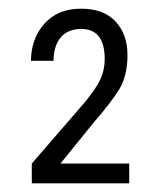

<svg xmlns="http://www.w3.org/2000/svg" viewBox="-20 -742 377 436"><path d="M217.8 -607.9Q217.8 -676.3 164.1 -676.3Q132.8 -675.8 117.2 -656.2Q101.6 -636.7 101.6 -604H50.3Q50.8 -654.8 81.1 -688.5Q111.3 -722.2 163.1 -722.2Q214.8 -722.7 242.2 -693.4Q269.5 -664.1 269.5 -617.2Q269.5 -570.3 251 -539.6Q232.4 -509.3 192.9 -463.9L117.2 -370.6H273.4V-325.7H52.2V-370.6L170.9 -507.8Q199.2 -542 208.5 -563Q217.8 -584 217.8 -607.9Z"/></svg>

Font: RobotoCondensed-Light
Style: Light
Weight: 300
Designer: Google
Version: Version 1.200311; 2013